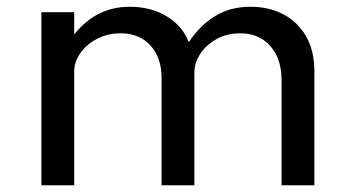

<svg xmlns="http://www.w3.org/2000/svg" viewBox="-20 -548 1044 568"><path d="M102.5 0V-512H199.5V-446Q232 -487 273 -507.5Q314 -528 364 -528Q426 -528 473 -499.8Q520 -471.5 538.5 -423Q570.5 -472 615.5 -500Q660.5 -528 721 -528Q776 -528 818.5 -505.5Q861 -483 885.5 -440.5Q910 -398 910 -337.5V0H813V-310.5Q813 -374.5 779.5 -412Q746 -449.5 690.5 -449.5Q652 -449.5 621.2 -432.8Q590.5 -416 572.8 -389.2Q555 -362.5 555 -333V0H458V-317Q458 -377.5 425 -413.5Q392 -449.5 337 -449.5Q298.5 -449.5 267.2 -433.2Q236 -417 217.8 -391Q199.5 -365 199.5 -336.5V0Z"/></svg>

Font: Spartan Thin Medium
Style: Regular
Weight: 500
Version: Version 1.004